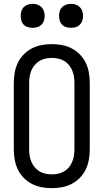

<svg xmlns="http://www.w3.org/2000/svg" viewBox="-20 -973 540 1001"><path d="M250 8Q277 8 303.5 3Q330 -2 354 -14.5Q378 -27 397 -46.5Q416 -66 427.5 -90.5Q439 -115 443.5 -141.5Q448 -168 448 -195V-540Q448 -567 443.5 -593.5Q439 -620 427.5 -644.5Q416 -669 397 -688.5Q378 -708 354 -720.5Q330 -733 303.5 -738Q277 -743 250 -743Q223 -743 196.5 -738Q170 -733 146 -720.5Q122 -708 103 -688.5Q84 -669 72.5 -644.5Q61 -620 56.5 -593.5Q52 -567 52 -540V-195Q52 -168 56.5 -141.5Q61 -115 72.5 -90.5Q84 -66 103 -46.5Q122 -27 146 -14.5Q170 -2 196.5 3Q223 8 250 8ZM250 -64Q233 -64 216.5 -67.5Q200 -71 186 -79.5Q172 -88 161 -101Q150 -114 143.5 -129.5Q137 -145 134.5 -161.5Q132 -178 132 -195V-540Q132 -557 134.5 -573.5Q137 -590 143.5 -605.5Q150 -621 161 -634Q172 -647 186 -655.5Q200 -664 216.5 -667.5Q233 -671 250 -671Q267 -671 283.5 -667.5Q300 -664 314.5 -655.5Q329 -647 339.5 -634Q350 -621 356.5 -605.5Q363 -590 365.5 -573.5Q368 -557 368 -540V-195Q368 -178 365.5 -161.5Q363 -145 356.5 -129.5Q350 -114 339.5 -101Q329 -88 314.5 -79.5Q300 -71 283.5 -67.5Q267 -64 250 -64ZM350 -828Q363 -828 375 -831.5Q387 -835 396 -844Q405 -853 409 -865.5Q413 -878 413 -890Q413 -903 409 -915Q405 -927 396 -936Q387 -945 375 -949Q363 -953 350 -953Q338 -953 325.5 -949Q313 -945 304 -936Q295 -927 291.5 -915Q288 -903 288 -890Q288 -878 291.5 -865.5Q295 -853 304 -844Q313 -835 325.5 -831.5Q338 -828 350 -828ZM150 -828Q163 -828 175 -831.5Q187 -835 196 -844Q205 -853 209 -865.5Q213 -878 213 -890Q213 -903 209 -915Q205 -927 196 -936Q187 -945 175 -949Q163 -953 150 -953Q138 -953 125.5 -949Q113 -945 104 -936Q95 -927 91.5 -915Q88 -903 88 -890Q88 -878 91.5 -865.5Q95 -853 104 -844Q113 -835 125.5 -831.5Q138 -828 150 -828Z"/></svg>

Font: Iosevka SS09
Style: Regular
Weight: 400
Monospace: yes
Designer: Belleve Invis
Foundry: Belleve Invis
Version: Version 5.2.1; ttfautohint (v1.8.3)